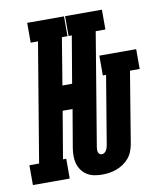

<svg xmlns="http://www.w3.org/2000/svg" viewBox="-132 -802 740 878"><g transform="rotate(-10 237.5 -363.5)"><path d="M272 8Q253 8 235 4.5Q217 1 202.5 -8Q188 -17 177.5 -31Q167 -45 162 -62Q157 -79 157 -97.5Q157 -116 160 -135L190 -311H144L107 -92H122V0H-49V-92H-4L88 -643H54V-735H225V-643H199L163 -425H208L245 -643H230V-735H401V-643H356L269 -120Q268 -114 268 -108Q268 -102 269.5 -96.5Q271 -91 275.5 -87.5Q280 -84 286 -84Q286 -84 286 -84Q286 -84 286 -84Q292 -84 297.5 -87.5Q303 -91 306.5 -96.5Q310 -102 312 -108Q314 -114 315 -120L368 -438H353V-530H524V-438H479L424 -105Q421 -89 414.5 -72.5Q408 -56 396.5 -42.5Q385 -29 370 -19Q355 -9 338.5 -3Q322 3 305.5 5.5Q289 8 272 8Z"/></g></svg>

Font: Iosevka Slab Heavy Oblique
Style: Regular
Weight: 900
Italic angle: -9°
Monospace: yes
Designer: Belleve Invis
Foundry: Belleve Invis
Version: Version 11.1.1; ttfautohint (v1.8.3)